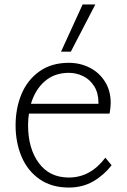

<svg xmlns="http://www.w3.org/2000/svg" viewBox="-20 -822 571 862"><path d="M50 0ZM481 -80Q447 -36 399 -8Q351 20 289 20Q211 20 157 -18Q103 -56 76.5 -119.5Q50 -183 50 -259Q50 -336 76.5 -399.5Q103 -463 157 -501.5Q211 -540 289 -540Q339 -540 382 -518.5Q425 -497 451 -456Q477 -415 477 -360Q477 -340 472 -312H110Q106 -289 106 -260Q106 -156 154 -90.5Q202 -25 289 -25Q386 -25 453 -114ZM119 -356H422V-361Q422 -405 402.5 -435.5Q383 -466 352.5 -480.5Q322 -495 289 -495Q225 -495 181.5 -457.5Q138 -420 119 -356ZM351 -802H408L298 -590H254Z"/></svg>

Font: Martel Sans ExtraLight
Style: Regular
Weight: 275
Designer: Dan Reynolds and Mathieu Réguer
Foundry: Dan Reynolds and Mathieu Réguer
Version: Version 1.002; ttfautohint (v1.1) -l 5 -r 5 -G 72 -x 0 -D la